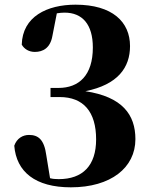

<svg xmlns="http://www.w3.org/2000/svg" viewBox="-20 -784 652 821"><path d="M283 17C454 17 559 -67 559 -189C559 -294 503 -370 345 -394C484 -422 536 -495 536 -587C536 -690 461 -764 303 -764C181 -764 76 -713 73 -593C84 -574 104 -562 129 -562C164 -562 195 -579 204 -630L223 -727C235 -729 246 -730 256 -730C332 -730 377 -680 377 -581C377 -462 318 -408 230 -408H196V-369H235C337 -369 391 -306 391 -188C391 -76 334 -18 231 -18C217 -18 205 -19 194 -22L178 -120C169 -187 144 -207 104 -207C78 -207 52 -193 41 -161C50 -49 131 17 283 17Z"/></svg>

Font: Noto Serif CJK SC Black
Style: Regular
Weight: 900
Designer: Ryoko NISHIZUKA 西塚涼子 (kana & ideographs); Frank Grießhammer (Latin, Greek & Cyrillic); Wenlong ZHANG 张文龙 (bopomofo); San
Foundry: Adobe
Version: Version 2.001;hotconv 1.1.0;makeotfexe 2.6.0